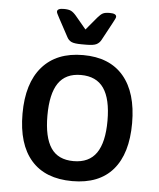

<svg xmlns="http://www.w3.org/2000/svg" viewBox="-52 -763 673 815"><g transform="rotate(5 284.5 -355.5)"><path d="M275 -575Q244 -575 231.5 -581Q219 -587 212 -601L171 -677Q166 -687 162.5 -693.5Q159 -700 159 -704Q159 -718 187 -718Q207 -718 217.5 -713Q228 -708 240 -694L286 -639L332 -694Q344 -708 353.5 -713Q363 -718 383 -718Q411 -718 411 -704Q411 -700 407.5 -693.5Q404 -687 399 -677L358 -601Q351 -588 338.5 -581.5Q326 -575 295 -575ZM286 7Q171 7 111 -61.5Q51 -130 51 -260Q51 -390 112 -460Q173 -530 286 -530Q399 -530 458.5 -460Q518 -390 518 -260Q518 -130 459 -61.5Q400 7 286 7ZM284 -78Q350 -78 381.5 -123.5Q413 -169 413 -261Q413 -354 381.5 -399.5Q350 -445 284 -445Q219 -445 188 -399.5Q157 -354 157 -261Q157 -169 187.5 -123.5Q218 -78 284 -78Z"/></g></svg>

Font: Asap Medium
Style: Regular
Weight: 500
Designer: Pablo Cosgaya
Foundry: Omnibus-Type
Version: Version 3.001; ttfautohint (v1.8.3)